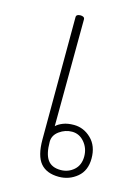

<svg xmlns="http://www.w3.org/2000/svg" viewBox="-94 -628 492 682"><g transform="rotate(15 152.5 -287.0)"><path d="M286 -93Q286 -48 257 -24Q228 0 190 0Q145 0 122.5 -26.5Q100 -53 100 -113L101 -563Q101 -574 117 -574Q123 -574 127.5 -571.5Q132 -569 132 -563L130 -170Q139 -179 155.5 -185.5Q172 -192 195 -192Q231 -192 258.5 -165.5Q286 -139 286 -93ZM259 -93Q259 -123 240.5 -145Q222 -167 195 -167Q170 -167 148.5 -151.5Q127 -136 127 -112Q127 -67 142 -46Q157 -25 190 -25Q218 -25 238.5 -43Q259 -61 259 -93Z"/></g></svg>

Font: Mali ExtraLight
Style: Regular
Weight: 275
Version: Version 1.000; ttfautohint (v1.6)